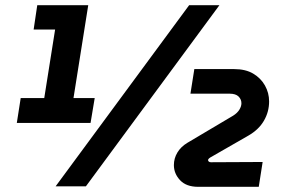

<svg xmlns="http://www.w3.org/2000/svg" viewBox="-20 -720 1091 742"><path d="M45 -245 60 -341H151L193 -606H110L124 -700H321L264 -341H346L330 -245ZM195 0 711 -700H828L312 0ZM746 2Q700 2 676 -23.5Q652 -49 652 -82Q652 -108 665.5 -130.5Q679 -153 704 -168L881 -273Q897 -283 905 -296Q913 -309 913 -321Q913 -336 902 -347Q891 -358 867 -358H716L731 -453H885Q929 -453 958.5 -435.5Q988 -418 1004 -389.5Q1020 -361 1020 -328Q1020 -288 1000 -253.5Q980 -219 940 -196L792 -111Q790 -110 787.5 -107.5Q785 -105 784 -102Q784 -98 787 -95.5Q790 -93 795 -93L995 -94L980 2Z"/></svg>

Font: MuseoModerno Thin
Style: Bold Italic
Weight: 700
Italic angle: -9°
Version: Version 1.003